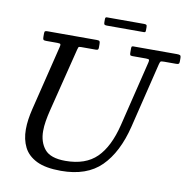

<svg xmlns="http://www.w3.org/2000/svg" viewBox="-95 -979 1071 1087"><g transform="rotate(10 441.0 -435.5)"><path d="M422.5 -856V-872.5Q422.5 -879.5 424.2 -882.8Q426 -886 432.5 -886H645.5Q655 -886 658.8 -883.2Q662.5 -880.5 662.5 -870.5V-855Q662.5 -847 661 -843.5Q659.5 -840 651.5 -840H440Q430.5 -840 426.5 -842.8Q422.5 -845.5 422.5 -856ZM298 -678 206 -310Q198 -278 193 -247.5Q188 -217 188 -190Q188 -126.5 221.5 -85.8Q255 -45 341 -45Q456.5 -45 520.5 -108Q584.5 -171 616 -300L707.5 -675Q710.5 -687 708.2 -691Q706 -695 689.5 -695H612.5Q601.5 -695 599.2 -699Q597 -703 597 -714V-735Q597 -742.5 598.5 -746.2Q600 -750 607.5 -750H857.5Q871 -750 876.5 -747.2Q882 -744.5 882 -730V-712Q882 -701 878 -698Q874 -695 863.5 -695H794.5Q777.5 -695 774.2 -691.8Q771 -688.5 767.5 -675L676 -300Q638.5 -148 556.5 -66.5Q474.5 15 326 15Q237.5 15 186 -10.2Q134.5 -35.5 112.2 -80Q90 -124.5 90 -182Q90 -210 94.2 -239.5Q98.5 -269 106 -300L197.5 -673Q201 -686 199 -690.5Q197 -695 180.5 -695H115.5Q103 -695 100 -699.2Q97 -703.5 97 -715V-734Q97 -745 100.8 -747.5Q104.5 -750 115.5 -750H397.5Q410.5 -750 413.8 -746.2Q417 -742.5 417 -729V-710Q417 -701 414 -698Q411 -695 401.5 -695H317.5Q304.5 -695 302.5 -691.5Q300.5 -688 298 -678Z"/></g></svg>

Font: Besley*
Style: Italic
Weight: 400
Italic angle: -13°
Designer: Owen Earl
Foundry: indestructible type*
Version: Version 2.000; ttfautohint (v1.8.3)